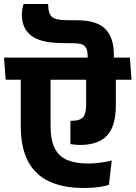

<svg xmlns="http://www.w3.org/2000/svg" viewBox="-44 -928 676 957"><path d="M196.5 -899Q196 -899.5 196 -903.5Q196 -907.5 196 -908H73.5Q69.5 -895 67.2 -881.5Q65 -868 65 -854Q65 -786.5 111.5 -750.5Q158 -714.5 260 -713.5L324.5 -712.5Q365.5 -712.5 379.2 -697.2Q393 -682 393 -649.5V-618H523.5V-656Q523.5 -738.5 482.5 -782.2Q441.5 -826 342 -827L284 -827.5Q233 -828 215 -843.8Q197 -859.5 196.5 -899ZM-15.5 -530.5H611.5L603.5 -641H-24ZM208 -302V-566.5H59.5V-300Q59.5 -193 95.5 -124.5Q131.5 -56 201.8 -23.5Q272 9 373.5 9Q411 9 442.2 5.2Q473.5 1.5 499 -7L513 -128Q486 -121 455.2 -117Q424.5 -113 394 -113Q332 -113 290.5 -130.8Q249 -148.5 228.5 -189.8Q208 -231 208 -302ZM533.5 -405V-562H385.5V-407Q385.5 -361 369.5 -343.5Q353.5 -326 315.5 -326Q313.5 -326 311.2 -326Q309 -326 307 -326V-210Q317.5 -208 330.5 -206.8Q343.5 -205.5 355.5 -205.5Q445 -205.5 489.2 -252Q533.5 -298.5 533.5 -405Z"/></svg>

Font: Anek Devanagari
Style: Bold
Weight: 700
Designer: Kailash Malviya (Devanagari) & Yesha Goshar (Latin)
Foundry: Ek Type
Version: Version 1.003